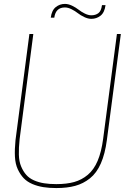

<svg xmlns="http://www.w3.org/2000/svg" viewBox="-20 -953 660 979"><path d="M267.1 5.9Q230.5 5.9 201.2 1.2Q171.9 -3.4 145.3 -14.6Q118.7 -25.9 101.1 -44.2Q83.5 -62.5 70.8 -89.6Q58.1 -116.7 56.2 -153.6Q54.2 -190.4 59.1 -238.8L129.9 -779.8H149.9L80.1 -244.1Q75.2 -198.7 76.2 -164.1Q77.1 -129.4 87.9 -104Q98.6 -78.6 114 -61.3Q129.4 -43.9 153.3 -33.4Q177.2 -22.9 204.6 -18.6Q231.9 -14.2 267.1 -14.2Q319.8 -14.2 358.2 -24.9Q396.5 -35.6 427.5 -61.5Q458.5 -87.4 477.8 -132.8Q497.1 -178.2 505.9 -245.1L576.2 -779.8H596.2L524.9 -238.8Q515.6 -168 494.1 -119.4Q472.7 -70.8 438.7 -43.7Q404.8 -16.6 363.5 -5.4Q322.3 5.9 267.1 5.9ZM500 -926.8H518.1Q513.2 -889.2 492.7 -873Q472.2 -856.9 445.8 -856.9Q428.7 -856.9 409.7 -866Q390.6 -875 376.7 -886Q362.8 -897 344.7 -906Q326.7 -915 311 -915Q263.7 -915 256.8 -862.8H238.8Q243.7 -900.4 264.2 -916.7Q284.7 -933.1 311 -933.1Q328.1 -933.1 347.2 -924.1Q366.2 -915 380.1 -904.1Q394 -893.1 412.1 -884Q430.2 -875 445.8 -875Q466.8 -875 481.4 -885.7Q496.1 -896.5 500 -926.8Z"/></svg>

Font: Cooper Hewitt
Style: Thin Italic
Weight: 702
Designer: Village Type and Design LLC
Foundry: Cooper Hewitt Smithsonian Design Museum
Version: 1.000